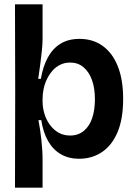

<svg xmlns="http://www.w3.org/2000/svg" viewBox="-20 -716 619 884"><path d="M49 148 50 -298 49 -696H176V-537Q176 -515 173 -485Q170 -455 165.5 -421Q161 -387 156 -353H168Q178 -411 200.5 -452Q223 -493 259 -515Q295 -537 346 -537Q408 -537 453 -504.5Q498 -472 522.5 -410.5Q547 -349 547 -261Q547 -168 521 -107Q495 -46 449 -15.5Q403 15 344 15Q297 15 261 -5.5Q225 -26 202 -65.5Q179 -105 170 -163H157Q161 -142 164.5 -119Q168 -96 170.5 -72.5Q173 -49 174.5 -26.5Q176 -4 176 17V148ZM303 -92Q340 -92 366 -113.5Q392 -135 404.5 -172.5Q417 -210 417 -259Q417 -310 403.5 -347.5Q390 -385 364.5 -406.5Q339 -428 303 -428Q278 -428 257.5 -418Q237 -408 222 -391Q207 -374 196.5 -352.5Q186 -331 181 -307.5Q176 -284 176 -261V-251Q176 -221 184.5 -192.5Q193 -164 210 -141Q227 -118 250 -105Q273 -92 303 -92Z"/></svg>

Font: Bricolage Grotesque 72pt SemiBold
Style: Regular
Weight: 600
Version: Version 1.001;gftools[0.9.33.dev8+g029e19f]